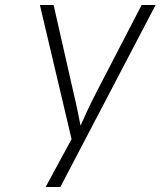

<svg xmlns="http://www.w3.org/2000/svg" viewBox="-20 -750 644 770"><path d="M163 0 267 -192 140 -730H195L276 -373Q284 -340 291.5 -303.5Q299 -267 303 -246Q312 -267 329 -303.5Q346 -340 363 -373L548 -730H604L222 0Z"/></svg>

Font: NKDuy Mono Thin
Style: Italic
Weight: 100
Italic angle: -9°
Monospace: yes
Designer: NKDuy
Foundry: NKDuy
Version: Version 2.251; ttfautohint (v1.8.4.7-5d5b)